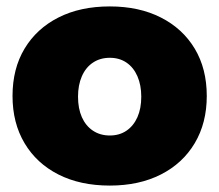

<svg xmlns="http://www.w3.org/2000/svg" viewBox="-20 -571 683 598"><path d="M322 -551Q413 -551 481 -516.5Q549 -482 586.5 -419.5Q624 -357 624 -272Q624 -188 586.5 -125Q549 -62 481 -27.5Q413 7 322 7Q230 7 162 -27.5Q94 -62 56.5 -125Q19 -188 19 -272Q19 -357 56.5 -419.5Q94 -482 162 -516.5Q230 -551 322 -551ZM322 -391Q292 -391 269.5 -376Q247 -361 235 -333.5Q223 -306 223 -270Q223 -233 235 -206Q247 -179 269.5 -164Q292 -149 322 -149Q352 -149 374 -164Q396 -179 408 -206Q420 -233 420 -270Q420 -306 408 -333.5Q396 -361 374 -376Q352 -391 322 -391Z"/></svg>

Font: Alexandria ExtraBold
Style: Regular
Weight: 800
Designer: Mohamed Gaber
Foundry: Kief Type Foundry
Version: Version 5.100